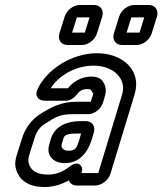

<svg xmlns="http://www.w3.org/2000/svg" viewBox="-20 -721 653 772"><path d="M394 -308 400 -328C406 -347 410 -369 395 -391C386 -407 368 -413 347 -413C308 -413 274 -393 253 -366H184C212 -412 278 -457 356 -457C438 -457 490 -403 471 -341L375 -25H308L309 -31C316 -55 293 -76 264 -54C240 -36 214 -19 173 -19C129 -19 105 -34 96 -63C92 -78 94 -86 101 -109L118 -163C127 -193 141 -211 159 -222C205 -252 222 -262 276 -262H335C360 -262 386 -283 394 -308ZM289 25H362C388 25 416 4 424 -22L521 -341C552 -441 469 -507 371 -507C267 -507 171 -442 133 -367C128 -357 124 -345 128 -335C133 -320 150 -316 162 -316H244C263 -316 277 -327 288 -340C297 -351 306 -363 332 -363C343 -363 346 -360 347 -357C357 -340 357 -350 350 -328L345 -312H291C227 -312 189 -292 141 -262C105 -239 80 -203 68 -163L51 -109C46 -92 35 -65 46 -36C60 7 100 31 158 31C196 31 229 20 257 4C261 16 272 25 289 25ZM325 -234H303C253 -234 201 -216 185 -164L178 -140C164 -94 197 -65 240 -65C314 -65 340 -131 350 -163L357 -187C365 -213 351 -234 325 -234ZM287 -184H306L300 -163C289 -127 285 -115 255 -115C232 -115 225 -130 228 -140L235 -164C238 -174 243 -184 287 -184ZM489 -590 508 -651H560L541 -590ZM590 -587 611 -654C619 -680 604 -701 578 -701H520C494 -701 467 -680 459 -654L438 -587C430 -561 445 -540 471 -540H529C555 -540 582 -561 590 -587ZM270 -590 289 -651H340L321 -590ZM370 -587 391 -654C399 -680 384 -701 358 -701H301C275 -701 248 -680 240 -654L219 -587C211 -561 226 -540 252 -540H309C335 -540 362 -561 370 -587Z"/></svg>

Font: DIN Rundschrift
Style: BreitKontKu
Weight: 400
Width: 7
Version: Version 1.027